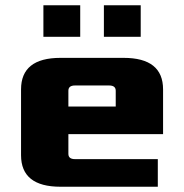

<svg xmlns="http://www.w3.org/2000/svg" viewBox="-20 -710 700 730"><path d="M60 -120V-370Q60 -490 210 -490H450Q600 -490 600 -370V-200H240V-125Q240 -105 265 -105H580V0H210Q60 0 60 -120ZM240 -305H420V-365Q420 -385 395 -385H265Q240 -385 240 -365ZM145 -570V-690H285V-570ZM375 -570V-690H515V-570Z"/></svg>

Font: Xolonium
Style: Bold
Weight: 700
Designer: Severin Meyer
Version: Version 4.2